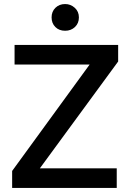

<svg xmlns="http://www.w3.org/2000/svg" viewBox="-20 -929 644 949"><path d="M40 0V-84L423 -610H52V-707H564V-625L177 -97H557V0ZM302 -777Q272 -777 253.5 -795.5Q235 -814 235 -843Q235 -872 254 -890.5Q273 -909 302 -909Q329 -909 349.5 -890.5Q370 -872 370 -843Q370 -814 350.5 -795.5Q331 -777 302 -777Z"/></svg>

Font: Onest Medium
Style: Regular
Weight: 500
Designer: Dmitri Voloshin, Andrey Kudryavtsev
Foundry: Dmitri Voloshin, Andrey Kudryavtsev
Version: Version 1.000;gftools[0.9.33]